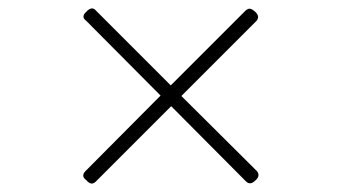

<svg xmlns="http://www.w3.org/2000/svg" viewBox="-20 -663 803 452"><path d="M581 -238Q575 -232 569.5 -231.5Q564 -231 559 -236L383 -413L206 -236Q200 -230 194.5 -231Q189 -232 183 -239Q176 -244 176 -249.5Q176 -255 181 -260L358 -438L183 -614Q176 -619 176.5 -624.5Q177 -630 183 -635Q189 -642 195 -643Q201 -644 206 -638L382 -462L558 -638Q564 -643 568.5 -642.5Q573 -642 580 -636Q587 -630 587.5 -624Q588 -618 583 -613L407 -437L584 -261Q589 -256 588.5 -250Q588 -244 581 -238Z"/></svg>

Font: Playwrite CL Thin
Style: Regular
Weight: 100
Designer: Veronika Burian, José Scaglione
Foundry: TypeTogether
Version: Version 1.002